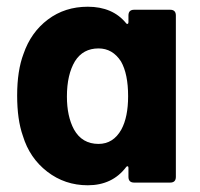

<svg xmlns="http://www.w3.org/2000/svg" viewBox="-20 -543 595 571"><path d="M379 -514H486Q503 -514 503 -497V-17Q503 0 486 0H379Q362 0 362 -17V-44Q362 -48 359.5 -48.5Q357 -49 355 -46Q314 8 241 8Q173 8 120.5 -32.5Q68 -73 48 -139Q31 -187 31 -259Q31 -333 50 -383Q72 -447 122.5 -485Q173 -523 241 -523Q315 -523 355 -474Q357 -471 359.5 -472Q362 -473 362 -477V-497Q362 -514 379 -514ZM361 -257Q361 -323 340 -360Q315 -399 273 -399Q227 -399 203 -361Q179 -321 179 -256Q179 -197 200 -158Q224 -115 273 -115Q317 -115 341 -158Q361 -195 361 -257Z"/></svg>

Font: Barlow
Style: Bold
Weight: 700
Designer: Jeremy Tribby
Foundry: Jeremy Tribby
Version: Version 1.101 August 23, 2024